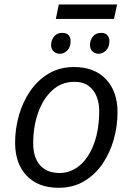

<svg xmlns="http://www.w3.org/2000/svg" viewBox="-20 -848 603 875"><path d="M246.6 7.8Q153.8 7.8 101.3 -47.6Q48.8 -103 48.8 -197.8Q48.8 -260.7 66.2 -322Q83.5 -383.3 117.7 -433.1Q151.9 -482.9 201.9 -512.7Q252 -542.5 317.4 -542.5Q410.6 -542.5 463.1 -486.8Q515.6 -431.2 515.6 -335.9Q515.6 -273.9 498.5 -212.9Q481.4 -151.9 447.5 -101.8Q413.6 -51.8 363.3 -22Q313 7.8 246.6 7.8ZM251.5 -59.6Q302.2 -59.6 343.3 -94Q384.3 -128.4 408.2 -192.6Q432.1 -256.8 432.1 -345.2Q432.1 -377 420.9 -406.7Q409.7 -436.5 384.8 -455.8Q359.9 -475.1 318.4 -475.1Q261.2 -475.1 219.2 -437.3Q177.2 -399.4 154.3 -335.7Q131.3 -272 131.3 -194.3Q131.3 -130.4 162.6 -95Q193.8 -59.6 251.5 -59.6ZM234.4 -761.7 248 -827.6H513.7L499.5 -761.7ZM253.4 -603Q235.8 -603 224.4 -613.5Q212.9 -624 212.9 -643.1Q212.9 -664.6 226.1 -681.4Q239.3 -698.2 263.7 -698.2Q283.7 -698.2 292.7 -687.7Q301.8 -677.2 301.8 -660.2Q301.8 -633.8 286.9 -618.4Q272 -603 253.4 -603ZM429.7 -603Q413.1 -603 401.6 -613.5Q390.1 -624 390.1 -643.1Q390.1 -664.6 403.3 -681.4Q416.5 -698.2 440.4 -698.2Q460 -698.2 469.2 -687.7Q478.5 -677.2 478.5 -660.2Q478.5 -633.8 463.4 -618.4Q448.2 -603 429.7 -603Z"/></svg>

Font: Open Sans
Style: Italic
Weight: 400
Italic angle: -12°
Designer: Monotype Design Team
Foundry: Monotype Imaging Inc.
Version: Version 3.000; ttfautohint (v1.8.4)